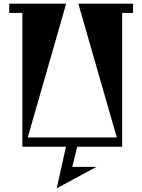

<svg xmlns="http://www.w3.org/2000/svg" viewBox="-20 -794 770 1039"><path d="M404 -774H700V-724H641V0H398L371 109H502L287 225L337 0H101V-724H30V-774H338L130 -50H612Z"/></svg>

Font: Chokokutai
Style: Regular
Weight: 400
Designer: 108号,108go
Foundry: Font Zone 108
Version: Version 1.000; ttfautohint (v1.8.3)